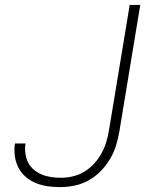

<svg xmlns="http://www.w3.org/2000/svg" viewBox="-20 -755 640 783"><path d="M225 8Q199 8 174 4.5Q149 1 126 -8.5Q103 -18 84.5 -34Q66 -50 55 -71.5Q44 -93 40.5 -118.5Q37 -144 41 -170H84Q81 -150 83.5 -130Q86 -110 94.5 -93Q103 -76 117.5 -63.5Q132 -51 150 -43.5Q168 -36 188 -33Q208 -30 229 -30Q253 -30 278 -36Q303 -42 325 -55.5Q347 -69 365 -89Q383 -109 395 -131.5Q407 -154 414 -178Q421 -202 425 -227L509 -735H552L467 -220Q462 -191 453.5 -162.5Q445 -134 429 -107Q413 -80 390.5 -57Q368 -34 340.5 -19Q313 -4 283.5 2Q254 8 225 8Z"/></svg>

Font: Iosevka Aile Extralight
Style: Italic
Weight: 200
Italic angle: -9°
Designer: Belleve Invis
Foundry: Belleve Invis
Version: Version 31.1.0; ttfautohint (v1.8.4)